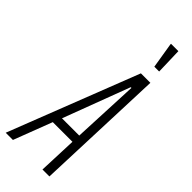

<svg xmlns="http://www.w3.org/2000/svg" viewBox="-331 -929 960 960"><g transform="rotate(45 149.0 -449.5)"><path d="M-40 0 228 -688H295L269 0H220L228 -204H89L11 0ZM108 -250H230L246 -603H241ZM252 -759 230 -894V-899H282L286 -764V-759Z"/></g></svg>

Font: Saira Ultra Condensed Light
Style: Italic
Weight: 300
Width: 1
Italic angle: -12°
Designer: Hector Gatti with collaboration of the Omnibus-Type team
Foundry: Omnibus-Type
Version: Version 1.001; ttfautohint (v1.8)